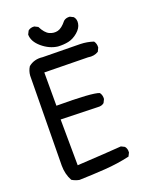

<svg xmlns="http://www.w3.org/2000/svg" viewBox="-155 -920 810 1017"><g transform="rotate(-20 250.0 -411.0)"><path d="M113.3 11.7Q91.8 7.8 72.3 -3.9Q50.8 -43 50.8 -91.8L56.6 -596.7Q58.6 -623 72.3 -644.5Q105.5 -671.9 152.3 -666Q325.2 -664.1 363.3 -663.1Q401.4 -662.1 436.5 -650.4Q448.2 -634.8 446.3 -613.3L436.5 -592.8Q411.1 -577.1 377.9 -583L132.8 -586.9V-399.4Q335 -399.4 372.1 -383.8Q383.8 -368.2 381.8 -346.7L372.1 -327.1Q358.4 -315.4 336.9 -317.4L128.9 -323.2L130.9 -64.5Q228.5 -70.3 278.8 -73.2Q329.1 -76.2 379.9 -80.1L399.4 -70.3Q411.1 -56.6 409.2 -35.2L399.4 -15.6Q331.1 0 258.3 4.9Q185.5 9.8 113.3 11.7ZM248 -691.4Q201.2 -697.3 161.1 -731.4Q121.1 -765.6 121.1 -804.7L130.9 -824.2Q144.5 -835.9 166 -834L185.5 -824.2Q205.1 -785.2 228.5 -774.4Q252 -763.7 275.4 -769.5Q298.8 -775.4 325.2 -808.6Q338.9 -820.3 360.4 -818.4L379.9 -808.6Q393.6 -793 389.6 -769.5Q385.7 -744.1 360.4 -722.7Q335 -701.2 307.6 -695.3Q280.3 -689.5 248 -691.4Z"/></g></svg>

Font: NaikaiFont
Style: Regular
Weight: 400
Version: Version 1.67